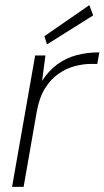

<svg xmlns="http://www.w3.org/2000/svg" viewBox="-20 -728 407 748"><path d="M27 0 117 -512H157L144 -413Q170 -453 203.5 -477.5Q237 -502 278 -513Q319 -524 367 -524L359 -479H334Q305 -479 272 -470.5Q239 -462 208.5 -441Q178 -420 155.5 -384Q133 -348 123 -292L72 0ZM163 -555 153 -587 328 -708 343 -668Z"/></svg>

Font: DM Sans 12pt ExtraLight
Style: Italic
Weight: 250
Italic angle: -10°
Version: Version 4.004;gftools[0.9.30]